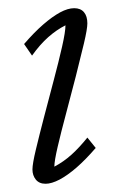

<svg xmlns="http://www.w3.org/2000/svg" viewBox="-20 -443 295 471"><path d="M91.8 7.8Q76.2 7.8 67.9 -2.4Q59.6 -12.7 59.6 -27.3Q59.6 -41 67.9 -75.7Q76.2 -110.4 87.9 -155.3Q99.6 -200.2 111.8 -246.1Q124 -292 132.3 -328.6Q140.6 -365.2 140.6 -380.9Q119.1 -370.1 98.6 -352.1Q78.1 -334 58.6 -306.6L39.1 -335Q63.5 -363.3 85.9 -382.8Q108.4 -402.3 127.4 -412.6Q146.5 -422.9 162.1 -422.9Q177.7 -422.9 186 -413.1Q194.3 -403.3 194.3 -385.7Q194.3 -372.1 186 -336.9Q177.7 -301.8 166 -255.9Q154.3 -210 142.1 -164.6Q129.9 -119.1 121.6 -83.5Q113.3 -47.9 113.3 -34.2Q135.7 -45.9 155.3 -63.5Q174.8 -81.1 194.3 -105.5L214.8 -80.1Q190.4 -51.8 168 -32.2Q145.5 -12.7 126 -2.4Q106.4 7.8 91.8 7.8Z"/></svg>

Font: Crimson Pro ExtraLight
Style: Italic
Weight: 250
Italic angle: -12°
Designer: Jacques Le Bailly
Foundry: Baron von Fonthausen
Version: Version 1.003